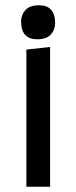

<svg xmlns="http://www.w3.org/2000/svg" viewBox="-20 -708 290 728"><path d="M170 0H80V-520L170 -530ZM121 -559Q60 -559 60 -627Q60 -652 76.5 -670Q93 -688 128 -688Q189 -688 189 -620Q189 -595 172.5 -577Q156 -559 121 -559Z"/></svg>

Font: Magra
Style: Regular
Weight: 400
Designer: Viviana Monsalve
Foundry: Viviana Monsalve
Version: Version 1.001